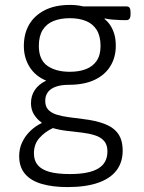

<svg xmlns="http://www.w3.org/2000/svg" viewBox="-20 -549 586 781"><path d="M254 212Q194 212 149.5 199Q105 186 81.5 158Q58 130 58 86Q58 55 70.5 29Q83 3 104 -17Q125 -37 149 -48L150 -50Q131 -63 118.5 -83Q106 -103 106 -129Q106 -160 122 -183.5Q138 -207 168 -221Q124 -239 100.5 -276.5Q77 -314 77 -362Q77 -412 98.5 -449Q120 -486 162 -507.5Q204 -529 265 -529Q279 -529 292.5 -527.5Q306 -526 318 -523H494Q503 -523 507 -517.5Q511 -512 511 -500V-490Q511 -467 494 -467Q482 -467 466.5 -467.5Q451 -468 435 -469.5Q419 -471 406 -474L405 -472Q419 -461 429 -445.5Q439 -430 445 -410Q451 -390 451 -362Q451 -316 429 -280Q407 -244 364.5 -224Q322 -204 259 -204Q229 -204 207.5 -196.5Q186 -189 175 -174.5Q164 -160 164 -139Q164 -116 176 -103Q188 -90 209.5 -83Q231 -76 258.5 -72.5Q286 -69 316 -65Q369 -59 405.5 -45Q442 -31 460.5 -5Q479 21 479 64Q479 111 454 144Q429 177 379 194.5Q329 212 254 212ZM264 159Q342 159 379.5 136.5Q417 114 417 67Q417 40 403.5 24.5Q390 9 366.5 1.5Q343 -6 314 -9.5Q285 -13 254 -16.5Q223 -20 195 -28Q163 -13 140.5 12Q118 37 118 75Q118 104 133.5 122.5Q149 141 181 150Q213 159 264 159ZM264 -257Q302 -257 330 -268Q358 -279 373.5 -302Q389 -325 389 -362Q389 -402 373.5 -427Q358 -452 330 -463.5Q302 -475 264 -475Q226 -475 197.5 -463.5Q169 -452 153.5 -427Q138 -402 138 -362Q138 -306 172.5 -281.5Q207 -257 264 -257Z"/></svg>

Font: Asap Light
Style: Regular
Weight: 300
Designer: Pablo Cosgaya
Foundry: Omnibus-Type
Version: Version 3.001